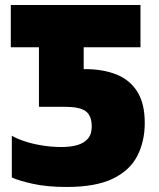

<svg xmlns="http://www.w3.org/2000/svg" viewBox="-20 -734 631 764"><path d="M245 10Q168 10 111 -2.5Q54 -15 27 -28V-194Q45 -183 76 -172.5Q107 -162 145.5 -155.5Q184 -149 225 -149Q262 -149 288.5 -157Q315 -165 330 -182.5Q345 -200 345 -230Q345 -274 321 -291.5Q297 -309 239 -309H135V-546H23V-714H539V-546H313V-459H318Q390 -459 443.5 -437.5Q497 -416 526.5 -369Q556 -322 556 -245Q556 -171 526 -113Q496 -55 428 -22.5Q360 10 245 10Z"/></svg>

Font: Noto Sans Display Black
Style: Regular
Weight: 900
Designer: Monotype Design Team
Foundry: Monotype Imaging Inc.
Version: Version 2.003